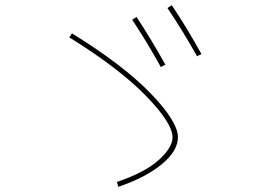

<svg xmlns="http://www.w3.org/2000/svg" viewBox="-20 -765 1040 734"><path d="M245.1 -622.1 254.9 -637.7Q452.1 -515.6 556.2 -407.7Q660.2 -299.8 660.2 -240.2Q660.2 -188.5 599.1 -137.7Q538.1 -86.9 432.6 -50.8L426.8 -69.3Q535.2 -106.4 587.4 -153.8Q639.6 -201.2 639.6 -240.2Q639.6 -293.9 537.6 -398.9Q435.5 -503.9 245.1 -622.1ZM485.4 -689.5 502 -700.2Q559.6 -612.3 612.3 -517.6L594.7 -508.8Q544.9 -599.6 485.4 -689.5ZM620.1 -734.4 636.7 -745.1Q694.3 -659.2 750 -558.6L733.4 -549.8Q678.7 -647.5 620.1 -734.4Z"/></svg>

Font: Mgen+ 1mn thin
Style: Regular
Weight: 100
Designer: [Source Han Sans]
Ryoko NISHIZUKA  (kana & ideographs); Paul D. Hunt (Latin, Greek & Cyrillic); Wenlong ZHANG  (bopomofo
Version: Version 1.059.20150602